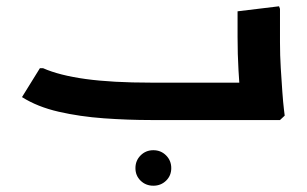

<svg xmlns="http://www.w3.org/2000/svg" viewBox="-20 -382 976 611"><path d="M461 0Q387 0 310.5 -5.5Q234 -11 166.5 -26.5Q99 -42 50 -73L107 -165H117Q169 -142 253 -130.5Q337 -119 461 -119H739L734 0ZM745 0 748 -42Q748 -42 745 -74.5Q742 -107 739 -158Q736 -209 736 -265V-346L868 -362L871 -354V-247Q871 -206 873.5 -165Q876 -124 878.5 -89.5Q881 -55 883.5 -34.5Q886 -14 886 -14L871 0ZM650 0V-119H756V0ZM650 0Q639 0 634.5 -17.5Q630 -35 630 -61Q630 -87 634.5 -103Q639 -119 650 -119ZM468 209Q444 209 427.5 193Q411 177 411 153Q411 129 427.5 112.5Q444 96 468 96Q492 96 508.5 112.5Q525 129 525 153Q525 177 508.5 193Q492 209 468 209Z"/></svg>

Font: Fustat ExtraBold
Style: Regular
Weight: 800
Designer: Mohamed Gaber, Khaled Hosny, Laura Garcia Mut
Foundry: Kief Type Foundry, Alif Type Foundry, Hard Type Foundry
Version: Version 1.007